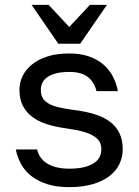

<svg xmlns="http://www.w3.org/2000/svg" viewBox="-20 -760 570 790"><path d="M265 10Q321 10 362.5 -2.5Q404 -15 431 -36Q458 -57 471.5 -85.5Q485 -114 485 -145Q485 -184 471.5 -212Q458 -240 432 -259.5Q406 -279 368 -290.5Q330 -302 281 -308Q243 -313 217.5 -319.5Q192 -326 176.5 -336Q161 -346 154.5 -359Q148 -372 148 -390Q148 -405 154 -418.5Q160 -432 174 -442Q188 -452 210 -458Q232 -464 265 -464Q317 -464 343 -442Q369 -420 377 -385H465Q459 -417 444.5 -445Q430 -473 406 -494Q382 -515 347 -527.5Q312 -540 265 -540Q214 -540 176 -528Q138 -516 112 -495Q86 -474 73 -447Q60 -420 60 -390Q60 -353 73.5 -326Q87 -299 111.5 -280Q136 -261 171.5 -249.5Q207 -238 251 -232Q295 -226 323 -218Q351 -210 367.5 -199Q384 -188 390.5 -175Q397 -162 397 -145Q397 -129 390 -114.5Q383 -100 367.5 -89.5Q352 -79 327 -72.5Q302 -66 265 -66Q233 -66 209.5 -72.5Q186 -79 170.5 -89.5Q155 -100 145.5 -114.5Q136 -129 133 -145H45Q51 -114 66.5 -85.5Q82 -57 108.5 -36Q135 -15 173.5 -2.5Q212 10 265 10ZM220 -580H310L420 -740H350L265 -649L180 -740H110Z"/></svg>

Font: Golos Text VF
Style: Regular
Weight: 400
Designer: A.Korolkova, Vitaly Kuzmin
Foundry: ParaType Ltd
Version: Version 2.005